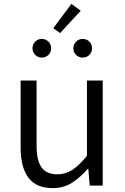

<svg xmlns="http://www.w3.org/2000/svg" viewBox="-20 -954 642 987"><path d="M251 13Q166 13 126 -40.5Q86 -94 86 -197V-540H168V-207Q168 -129 193.5 -93.5Q219 -58 275 -58Q318 -58 352.5 -81Q387 -104 427 -153V-540H508V0H441L434 -86H431Q393 -42 350 -14.5Q307 13 251 13ZM194 -658Q175 -658 161 -672Q147 -686 147 -705Q147 -726 161 -740Q175 -754 194 -754Q215 -754 229 -740Q243 -726 243 -705Q243 -686 229 -672Q215 -658 194 -658ZM289 -784 254 -809 347 -934 395 -899ZM405 -658Q385 -658 371 -672Q357 -686 357 -705Q357 -726 371 -740Q385 -754 405 -754Q426 -754 439.5 -740Q453 -726 453 -705Q453 -686 439.5 -672Q426 -658 405 -658Z"/></svg>

Font: Source Han Sans SC Normal
Style: Regular
Weight: 350
Designer: Ryoko NISHIZUKA 西塚涼子 (kana, bopomofo & ideographs); Paul D. Hunt (Latin, Greek & Cyrillic); Sandoll Communications 산돌커뮤니
Foundry: Adobe
Version: Version 2.004;hotconv 1.0.118;makeotfexe 2.5.65603